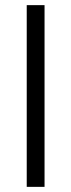

<svg xmlns="http://www.w3.org/2000/svg" viewBox="-20 -727 277 747"><path d="M153.3 0H84V-707H153.3Z"/></svg>

Font: Pretendard GOV Light
Style: Regular
Weight: 300
Designer: Base glyphs from Inter by Rasmus Andersson; Hangeul glyphs from Noto Sans CJK(Source Han Sans) by Jang Soo-young and Kan
Foundry: Kil Hyung-jin
Version: Version 1.309